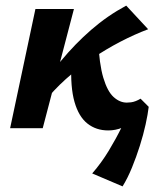

<svg xmlns="http://www.w3.org/2000/svg" viewBox="-20 -456 570 683"><path d="M135 -90 104 -112Q147 -179 197 -239.5Q247 -300 304.5 -350Q362 -400 429 -436L507 -352Q459 -334 408 -307.5Q357 -281 307.5 -247.5Q258 -214 214 -174.5Q170 -135 135 -90ZM16 0 106 -424H243L132 0ZM416 207 308 161Q341 123 367 80Q393 37 413 -4Q433 -45 444 -74L509 -76Q506 -50 498 -13.5Q490 23 477.5 62.5Q465 102 449.5 140Q434 178 416 207ZM365 8Q322 8 291 -16.5Q260 -41 245 -93.5Q230 -146 234 -230L329 -314Q333 -228 347.5 -179.5Q362 -131 384 -111Q406 -91 431 -91Q438 -91 446 -92Q454 -93 463 -96.5Q472 -100 480 -105L509 -76Q486 -50 463 -31Q440 -12 415.5 -2Q391 8 365 8Z"/></svg>

Font: Ysabeau Infant ExtraBold
Style: Italic
Weight: 800
Italic angle: -12°
Designer: Christian Thalmann (Catharsis Fonts)
Version: Version 2.001;gftools[0.9.30]; featfreeze: ss01,ss02,lnum